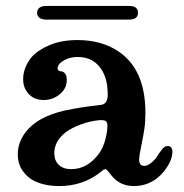

<svg xmlns="http://www.w3.org/2000/svg" viewBox="-20 -617 620 647"><path d="M98 -6Q74 -17 57 -40.5Q40 -64 40 -97Q40 -132 59.5 -162Q79 -192 114 -213Q152 -235 202.5 -245.5Q253 -256 316 -263Q331 -264 337 -273Q343 -282 343 -299Q343 -309 341 -329Q335 -372 309.5 -398.5Q284 -425 241 -425Q215 -425 194.5 -413Q174 -401 174 -386Q174 -379 183 -377Q205 -376 205 -347Q205 -319 181.5 -299.5Q158 -280 127 -280Q96 -280 77 -300Q58 -320 58 -350Q58 -389 86 -424Q107 -448 147 -465Q187 -482 241 -482Q319 -482 374 -447Q470 -387 470 -237Q470 -206 466.5 -182.5Q463 -159 456 -125Q449 -94 449 -78Q449 -68 453.5 -63Q458 -58 466 -58Q482 -58 502 -80Q507 -85 515 -99L527 -115Q535 -125 546 -125Q552 -125 556.5 -120Q561 -115 561 -106Q561 -87 550 -66Q539 -45 521 -27Q484 10 431 10Q382 10 353 -29Q347 -37 342.5 -42Q338 -47 335 -47Q331 -47 326 -43Q321 -39 320 -38Q260 10 180 10Q133 10 98 -6ZM220 -47Q275 -47 314 -100Q328 -120 335 -147Q342 -174 342 -193Q342 -205 336.5 -209Q331 -213 314 -212Q283 -209 252 -197.5Q221 -186 201 -171Q163 -141 163 -101Q163 -76 178 -61.5Q193 -47 220 -47ZM105 -574Q105 -585 113 -591Q121 -597 136 -597H415Q445 -597 445 -574Q445 -551 415 -551H136Q121 -551 113 -557Q105 -563 105 -574Z"/></svg>

Font: Raigarh Medium
Style: Regular
Weight: 500
Designer: jaikishan Patel
Foundry: MagicType
Version: Version 1.000